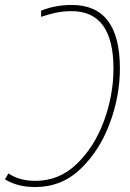

<svg xmlns="http://www.w3.org/2000/svg" viewBox="-39 -744 525 775"><path d="M251 -724Q216 -724 185 -718Q154 -712 127 -701V-676Q156 -686 186 -692.5Q216 -699 250 -699Q419 -699 419 -467Q419 -360 380.5 -255.5Q342 -151 271 -82.5Q200 -14 104 -14Q39 -14 -5 -44L-19 -20Q32 11 103 11Q210 11 286.5 -62.5Q363 -136 404 -246Q445 -356 445 -468Q445 -724 251 -724Z"/></svg>

Font: Noto Sans UI SemiCondensed Thin
Style: Italic
Weight: 250
Width: 4
Italic angle: -12°
Designer: Monotype Design Team
Foundry: Monotype Imaging Inc.
Version: Version 1.901